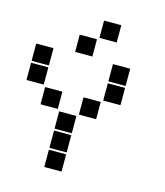

<svg xmlns="http://www.w3.org/2000/svg" viewBox="-117 -884 833 967"><g transform="rotate(15 300.0 -400.0)"><path d="M307 -795H393Q395 -795 395 -793V-707Q395 -705 393 -705H307Q305 -705 305 -707V-793Q305 -795 307 -795ZM207 -695H293Q295 -695 295 -693V-607Q295 -605 293 -605H207Q205 -605 205 -607V-693Q205 -695 207 -695ZM407 -595H493Q495 -595 495 -593V-507Q495 -505 493 -505H407Q405 -505 405 -507V-593Q405 -595 407 -595ZM7 -595H93Q95 -595 95 -593V-507Q95 -505 93 -505H7Q5 -505 5 -507V-593Q5 -595 7 -595ZM407 -495H493Q495 -495 495 -493V-407Q495 -405 493 -405H407Q405 -405 405 -407V-493Q405 -495 407 -495ZM7 -495H93Q95 -495 95 -493V-407Q95 -405 93 -405H7Q5 -405 5 -407V-493Q5 -495 7 -495ZM307 -395H393Q395 -395 395 -393V-307Q395 -305 393 -305H307Q305 -305 305 -307V-393Q305 -395 307 -395ZM107 -395H193Q195 -395 195 -393V-307Q195 -305 193 -305H107Q105 -305 105 -307V-393Q105 -395 107 -395ZM207 -295H293Q295 -295 295 -293V-207Q295 -205 293 -205H207Q205 -205 205 -207V-293Q205 -295 207 -295ZM207 -195H293Q295 -195 295 -193V-107Q295 -105 293 -105H207Q205 -105 205 -107V-193Q205 -195 207 -195ZM207 -95H293Q295 -95 295 -93V-7Q295 -5 293 -5H207Q205 -5 205 -7V-93Q205 -95 207 -95Z"/></g></svg>

Font: Pixel Panel Black
Style: Regular
Weight: 900
Monospace: yes
Designer: Óliver Lalan
Foundry: Óliver Lalan
Version: Version 1.000; ttfautohint (v1.8.4.7-5d5b-dirty);gftools[0.9